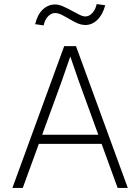

<svg xmlns="http://www.w3.org/2000/svg" viewBox="-20 -925 690 945"><path d="M143 -217V-262H507V-217ZM296 -698H354L609 0H559L367 -528L326 -647L284 -526L92 0H41ZM195 -800 153 -806Q164 -853 190.5 -878Q217 -903 251 -903Q269 -903 289.5 -894Q310 -885 331 -873.5Q352 -862 370 -853Q388 -844 400 -844Q419 -844 434.5 -861Q450 -878 456 -905L498 -899Q485 -852 459 -827Q433 -802 400 -802Q375 -802 347.5 -817Q320 -832 294.5 -846.5Q269 -861 251 -861Q232 -861 216 -844Q200 -827 195 -800Z"/></svg>

Font: Azeret Mono Thin
Style: Regular
Weight: 100
Designer: Martin Vácha
Foundry: Displaay
Version: Version 1.002